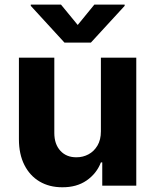

<svg xmlns="http://www.w3.org/2000/svg" viewBox="-20 -792 662 819"><path d="M410.4 -232V-545.9H561.3V0H416.2V-99.2H410.4Q392 -51.6 349.4 -22.1Q306.7 7.3 245.3 6.8Q190.5 6.8 148.9 -17.7Q107.3 -42.3 84 -88.3Q60.7 -134.4 60.7 -198V-545.9H211.7V-224.6Q211.7 -177 237.6 -148.8Q263.5 -120.6 306.6 -121.1Q333.8 -121.1 357.3 -133.6Q380.9 -146.1 395.6 -170.8Q410.4 -195.6 410.4 -232ZM240.2 -772.3 311.5 -685.5 382.4 -772.3H511.7V-767L367.8 -610.4H254.9L111.3 -767V-772.3Z"/></svg>

Font: Inter
Style: Regular
Weight: 400
Designer: Rasmus Andersson
Foundry: rsms
Version: Version 4.000;git-8c9346024